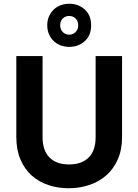

<svg xmlns="http://www.w3.org/2000/svg" viewBox="-20 -997 737 1024"><path d="M67 -698H207V-266Q207 -194 244 -157Q281 -120 348 -120Q416 -120 453 -157Q490 -194 490 -266V-698H631V-267Q631 -198 608 -146.5Q585 -95 546 -61Q507 -27 455 -10Q403 7 346 7Q289 7 238 -10Q187 -27 149 -61Q111 -95 89 -146.5Q67 -198 67 -267ZM349 -977Q398 -977 432 -946.5Q466 -916 466 -862Q466 -808 432 -777.5Q398 -747 349 -747Q325 -747 303.5 -755Q282 -763 266.5 -778Q251 -793 241.5 -814Q232 -835 232 -862Q232 -889 241.5 -910Q251 -931 266.5 -946Q282 -961 303.5 -969Q325 -977 349 -977ZM349 -812Q369 -812 383 -826Q397 -840 397 -862Q397 -885 383 -898.5Q369 -912 349 -912Q329 -912 315 -898.5Q301 -885 301 -862Q301 -840 315 -826Q329 -812 349 -812Z"/></svg>

Font: SVN-Poppins SemiBold
Style: Regular
Weight: 600
Designer: Ninad Kale (Devanagari), Jonny Pinhorn (Latin)
Foundry: Indian Type Foundry
Version: Version 3.002 2017